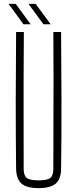

<svg xmlns="http://www.w3.org/2000/svg" viewBox="-20 -965 398 990"><path d="M179 5Q117.5 5 90.8 -18.5Q64 -42 63 -95Q61 -274.5 61.2 -447.8Q61.5 -621 63 -800H103Q102 -680.5 101.8 -564Q101.5 -447.5 101.8 -331Q102 -214.5 102 -95Q102 -60 118 -47.5Q134 -35 179 -35Q224 -35 239.5 -47.5Q255 -60 255 -95Q255 -214.5 255.5 -331Q256 -447.5 256 -564Q256 -680.5 255 -800H295Q296.5 -621 297 -447.8Q297.5 -274.5 295 -95Q294.5 -42 267.5 -18.5Q240.5 5 179 5ZM204 -840 127 -945H164L241 -840ZM101 -840 24 -945H61L138 -840Z"/></svg>

Font: Big Shoulders Text SC Thin
Style: Regular
Weight: 100
Designer: Patric King
Foundry: XO Type Co
Version: Version 2.002